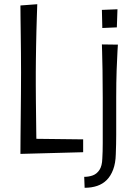

<svg xmlns="http://www.w3.org/2000/svg" viewBox="-20 -726 646 912"><path d="M77 5Q77 -30 77.5 -76.5Q78 -123 78.5 -175.5Q79 -228 79.5 -281Q80 -334 80 -381Q80 -428 79.5 -474.5Q79 -521 78.5 -563.5Q78 -606 77.5 -641Q77 -676 77 -700L157 -706Q156 -679 155 -646.5Q154 -614 153 -578.5Q152 -543 151.5 -508Q151 -473 150.5 -441Q150 -409 150 -383Q150 -358 150 -322.5Q150 -287 150.5 -246Q151 -205 151.5 -162Q152 -119 152.5 -79Q153 -39 154 -5ZM77 5 121 -67 375 -64V-3ZM382 166 380 114Q402 114 421 107Q440 100 452.5 81Q465 62 466 27Q468 -6 468 -45.5Q468 -85 468 -137.5Q468 -190 468 -262Q468 -334 467 -391Q466 -448 465 -481.5Q464 -515 464 -515L540 -514Q540 -514 538 -481.5Q536 -449 534 -392.5Q532 -336 532 -263Q532 -219 532 -187Q532 -155 532 -131Q532 -107 532 -85.5Q532 -64 531.5 -42Q531 -20 530 7Q529 49 517.5 79.5Q506 110 487 129Q468 148 441.5 157Q415 166 382 166ZM466 -593 464 -679 538 -682 535 -596Z"/></svg>

Font: Truculenta
Style: Regular
Weight: 400
Designer: Ivan Castro, Eva Sanz & Omnibus-Type Team
Foundry: Omnibus-Type
Version: Version 1.002